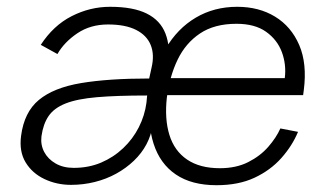

<svg xmlns="http://www.w3.org/2000/svg" viewBox="-20 -532 964 565"><path d="M617 13Q544 13 497.5 -18.5Q451 -50 432 -109Q413 -168 423 -248Q433 -330 467.5 -389Q502 -448 556 -480Q610 -512 678 -512Q742 -512 789.5 -483Q837 -454 860.5 -399.5Q884 -345 874 -267L872 -252H461L467 -302H818Q823 -342 809.5 -378.5Q796 -415 763 -438.5Q730 -462 676 -462Q611 -462 568.5 -433.5Q526 -405 502.5 -356Q479 -307 471 -245Q464 -182 478.5 -135Q493 -88 530.5 -62.5Q568 -37 627 -37Q675 -37 710.5 -55Q746 -73 769.5 -100Q793 -127 805 -154L857 -144Q840 -103 808 -67Q776 -31 729 -9Q682 13 617 13ZM189 12Q147 12 111 -5Q75 -22 55.5 -54Q36 -86 42 -132Q51 -202 94.5 -238Q138 -274 218.5 -287.5Q299 -301 419 -301L426 -333Q435 -371 423.5 -399.5Q412 -428 380.5 -444Q349 -460 298 -460Q246 -460 207.5 -434Q169 -408 149 -373L100 -400Q137 -457 191 -484.5Q245 -512 304 -512Q372 -512 412 -492Q452 -472 467 -433Q482 -394 475 -338L451 -145L429 -163Q425 -134 411 -107.5Q397 -81 374 -59Q351 -37 322 -21Q293 -5 259 3.5Q225 12 189 12ZM197 -38Q241 -38 277.5 -53.5Q314 -69 342.5 -96Q371 -123 388.5 -157.5Q406 -192 411 -230L413 -251Q324 -251 265.5 -246Q207 -241 173 -227.5Q139 -214 123 -190.5Q107 -167 102 -131Q99 -106 110 -85Q121 -64 143.5 -51Q166 -38 197 -38Z"/></svg>

Font: Inclusive Sans Light
Style: Italic
Weight: 300
Italic angle: -7°
Designer: Olivia King
Foundry: Olivia King
Version: Version 2.004